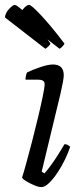

<svg xmlns="http://www.w3.org/2000/svg" viewBox="-45 -763 344 783"><path d="M124 0Q112 0 94.5 -7.5Q77 -15 62 -24Q47 -33 45 -39Q51 -57 62 -97Q73 -137 86 -187Q99 -237 110.5 -285.5Q122 -334 129.5 -370.5Q137 -407 137 -419Q137 -430 130 -434Q123 -438 112 -438H59Q59 -446 61 -455Q63 -464 66 -468Q89 -479 120 -489.5Q151 -500 171 -500Q215 -500 215 -456Q215 -439 202 -382.5Q189 -326 168.5 -243.5Q148 -161 125 -63L136 -56Q145 -65 160.5 -86Q176 -107 191.5 -131.5Q207 -156 218 -175Q226 -175 232 -171.5Q238 -168 241 -164Q234 -142 221 -114.5Q208 -87 190.5 -60.5Q173 -34 155.5 -17Q138 0 124 0ZM140 -564 -25 -692Q-23 -711 -7.5 -727Q8 -743 15 -743Q22 -743 46 -722Q62 -743 74 -743Q83 -743 124 -699Q165 -655 218 -585Q217 -582 211 -575Q205 -568 198 -564L149 -602Q155 -594 161 -585Q158 -579 151.5 -573Q145 -567 140 -564Z"/></svg>

Font: Texturina Extralight
Style: Italic
Weight: 200
Italic angle: -11°
Designer: Guillermo Torres Carreño
Foundry: Omnibus-Type
Version: Version 1.002; ttfautohint (v1.8.3)